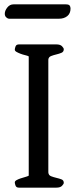

<svg xmlns="http://www.w3.org/2000/svg" viewBox="-20 -862 354 882"><path d="M48 -24Q48 -30 56 -34.5Q64 -39 74.5 -42.5Q85 -46 96 -49Q107 -52 112 -55V-603Q107 -606 96 -608.5Q85 -611 74.5 -615Q64 -619 56 -623.5Q48 -628 48 -634Q48 -640 51.5 -649Q55 -658 67 -658H239Q257 -658 265 -649.5Q273 -641 273 -636Q273 -624 262.5 -619.5Q252 -615 239 -612Q226 -609 214.5 -604.5Q203 -600 202 -588V-70Q203 -57 214.5 -52.5Q226 -48 239 -45Q252 -42 262.5 -38Q273 -34 273 -22Q273 -17 265 -8.5Q257 0 239 0H67Q55 0 51.5 -9Q48 -18 48 -24ZM21 -776Q16 -776 9 -782Q2 -788 2 -799Q2 -813 13.5 -827.5Q25 -842 42 -842H282Q296 -842 300 -836.5Q304 -831 304 -823Q304 -800 289 -788Q274 -776 251 -776Z"/></svg>

Font: Asar
Style: Regular
Weight: 400
Designer: Eben Sorkin
Foundry: Eben Sorkin, Pria Ravichandran
Version: Version 1.003; ttfautohint (v1.3) -l 8 -r 50 -G 0 -x 0 -H 45